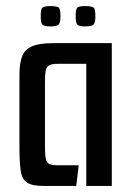

<svg xmlns="http://www.w3.org/2000/svg" viewBox="-20 -612 436 632"><path d="M123 0Q85 0 68.5 -11.5Q52 -23 48 -51Q44 -79 44 -129V-365Q44 -404 53 -427Q62 -450 86.5 -460Q111 -470 156 -470H348V0H264V-402H172Q150 -402 141 -396.5Q132 -391 130 -378Q128 -365 128 -342V-129Q128 -102 131 -89Q134 -76 142.5 -72Q151 -68 168 -68H239L231 0ZM260 -525Q237 -525 233 -533Q229 -541 229 -558Q229 -578 233 -585Q237 -592 260 -592Q286 -592 290 -585Q294 -578 294 -558Q294 -541 289.5 -533Q285 -525 260 -525ZM146 -525Q122 -525 118 -533Q114 -541 114 -558Q114 -578 118 -585Q122 -592 146 -592Q171 -592 175 -585Q179 -578 179 -558Q179 -541 174.5 -533Q170 -525 146 -525Z"/></svg>

Font: Smooch Sans Thin SemiBold
Style: Regular
Weight: 600
Version: Version 1.010